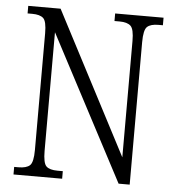

<svg xmlns="http://www.w3.org/2000/svg" viewBox="-52 -762 738 810"><g transform="rotate(5 317.5 -357.0)"><path d="M35 0V-32H53Q87 -32 101.5 -45.5Q116 -59 116 -111V-605Q116 -656 101.5 -669Q87 -682 55 -682H35V-714H172L486 -112V-605Q486 -655 471.5 -668.5Q457 -682 425 -682H403V-714H608V-682H589Q556 -682 541.5 -668.5Q527 -655 527 -603V0H480L157 -613V-111Q157 -59 171 -45.5Q185 -32 219 -32H241V0Z"/></g></svg>

Font: Noto Serif Condensed Light
Style: Regular
Weight: 300
Width: 3
Designer: Monotype Design Team
Foundry: Monotype Imaging Inc.
Version: Version 2.013